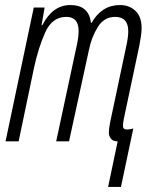

<svg xmlns="http://www.w3.org/2000/svg" viewBox="-20 -561 612 762"><path d="M460 181 509 -51Q496 -47 484 -47Q468 -47 468 -61Q468 -74 472 -92L533 -380Q536 -396 539 -415Q542 -434 542 -449Q542 -495 517.5 -518Q493 -541 456 -541Q384 -541 343 -470H341Q333 -541 259 -541Q189 -541 148 -461H145L157 -531H114L2 0H54L115 -292Q132 -371 159.5 -432.5Q187 -494 243 -494Q292 -494 292 -438Q292 -428 290.5 -414.5Q289 -401 286 -387L203 0H254L333 -363Q343 -413 368 -453.5Q393 -494 437 -494Q489 -494 489 -437Q489 -413 481 -377L417 -75Q412 -50 412 -34Q412 -22 420 -11Q428 0 447 0L409 181Z"/></svg>

Font: Noto Sans Display Condensed Light
Style: Italic
Weight: 300
Width: 3
Designer: Monotype Design team
Foundry: Monotype Imaging Inc.
Version: 1.000